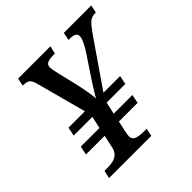

<svg xmlns="http://www.w3.org/2000/svg" viewBox="-186 -866 1018 1018"><g transform="rotate(-45 322.5 -357.0)"><path d="M64 0 74 -44H97Q119 -44 138.5 -48.5Q158 -53 172.5 -67Q187 -81 192 -110L206 -175H66L76 -224H216L231 -292H91L101 -341H224L150 -617Q143 -646 132 -658Q121 -670 92 -670H87L96 -714H338L328 -670H320Q288 -670 272.5 -663Q257 -656 257 -637Q257 -625 261.5 -605Q266 -585 269 -572L294 -467Q301 -436 307 -400.5Q313 -365 314 -347Q320 -360 335 -383.5Q350 -407 363 -428L445 -551Q459 -572 468 -589Q477 -606 482 -619.5Q487 -633 487 -641Q487 -656 475 -663Q463 -670 437 -670H430L439 -714H645L635 -670H628Q611 -670 598 -663Q585 -656 571 -639Q557 -622 536 -592L363 -341H488L478 -292H338L323 -224H463L453 -175H313L299 -111Q298 -105 296.5 -96.5Q295 -88 295 -83Q295 -59 315.5 -51.5Q336 -44 367 -44H390L381 0Z"/></g></svg>

Font: ET Text
Style: Italic
Weight: 470
Italic angle: -12°
Designer: Monotype Design Team
Foundry: Monotype Imaging Inc.
Version: Version 2.009